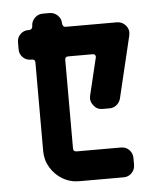

<svg xmlns="http://www.w3.org/2000/svg" viewBox="-50 -719 626 763"><g transform="rotate(-5 263.0 -338.0)"><path d="M484 -560 425 -313Q421 -298 409 -288Q397 -278 381 -278H352Q330 -278 317 -296Q303 -313 308 -335L344 -485Q345 -490 342 -494Q339 -498 334 -498H235Q222 -498 222 -485V-132Q222 -119 236 -119H412Q432 -119 445 -105.5Q458 -92 458 -73V-46Q458 -27 445 -13.5Q432 0 412 0H236Q199 0 169 -18Q139 -36 121 -66Q103 -96 103 -132V-485Q103 -498 90 -498H86Q67 -498 54 -511Q41 -524 41 -543V-571Q41 -590 54 -603Q67 -616 86 -616H90Q96 -616 99.5 -620.5Q103 -625 103 -630Q103 -649 116.5 -662.5Q130 -676 149 -676H176Q195 -676 208.5 -662.5Q222 -649 222 -630Q222 -625 225.5 -620.5Q229 -616 235 -616H439Q461 -616 475 -599Q489 -582 484 -560Z"/></g></svg>

Font: Monomaniac One
Style: Regular
Weight: 400
Version: Version 1.000; ttfautohint (v1.8.3)